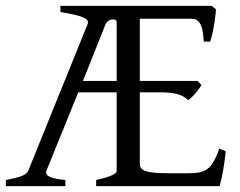

<svg xmlns="http://www.w3.org/2000/svg" viewBox="-20 -635 818 655"><path d="M378 -560V-359H263L340 -552C345 -564 357 -569 366 -569C373 -569 378 -566 378 -560ZM750 -119 728 -128C702 -53 679 -44 620 -44H557C488 -44 457 -50 457 -75V-320H525C573 -320 601 -314 622 -293C633 -301 654 -322 667 -345L654 -359H457V-571H635C667 -571 673 -533 675 -493H697C711 -535 716 -592 717 -603L702 -615H186V-594C258 -582 280 -573 280 -559C280 -557 280 -555 279 -553L77 -54C70 -37 48 -30 0 -21V0H203V-21C161 -25 137 -32 137 -47C137 -49 138 -51 139 -54L247 -320H378V-51C378 -39 337 -27 308 -21V0H729C738 -30 746 -76 750 -119Z"/></svg>

Font: Temporarium
Style: Regular
Weight: 400
Version: Version 1.1